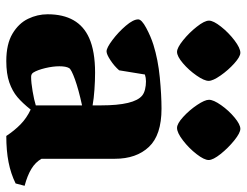

<svg xmlns="http://www.w3.org/2000/svg" viewBox="-106 -658 776 604"><g transform="rotate(90 282.0 -356.0)"><path d="M99.6 -248.5Q141.1 -267.1 208.5 -267.1Q233.9 -267.1 262 -265.1Q290 -263.2 311.5 -259.3V-285.6Q311.5 -390.6 280.3 -415.5Q272.9 -421.4 261 -424.3Q249 -427.2 235.8 -427.2Q224.6 -427.2 214.4 -423.8L201.2 -342.8Q188 -327.6 169.4 -315.4Q150.9 -303.2 141.6 -303.2Q130.4 -303.2 105.7 -321.8Q81.1 -340.3 61 -363.8Q41 -387.2 41 -402.8Q41 -413.6 67.9 -428Q94.7 -442.4 121.1 -450.7Q168 -465.3 223.6 -470.7Q279.3 -476.1 321.8 -476.1Q404.8 -476.1 442.1 -436.5Q479.5 -397 479.5 -329.1V-98.6Q490.2 -79.6 511 -66.9Q531.7 -54.2 564.5 -45.4L557.1 -17.1Q526.4 -2 490.2 5.1Q454.1 12.2 407.7 12.2Q390.6 -13.7 371.1 -32.7Q351.6 -51.8 324.7 -64.5Q304.2 -38.6 285.4 -22.7Q266.6 -6.8 239.3 2.7Q211.9 12.2 171.9 12.2Q118.7 12.2 85.9 -7.3Q53.2 -26.9 39.1 -56.4Q24.9 -85.9 24.9 -117.7Q24.9 -215.3 99.6 -248.5ZM221.7 -65.9Q239.7 -65.9 267.1 -70.6Q294.4 -75.2 311.5 -80.6V-226.1Q261.7 -215.3 230 -203.9Q198.2 -192.4 194.3 -185.5Q188.5 -175.8 188.5 -154.8Q188.5 -134.3 194.3 -110.1Q200.2 -85.9 208 -73.2Q212.4 -65.9 221.7 -65.9ZM146 -724.1Q158.2 -724.1 179.4 -705.1Q200.7 -686 217.5 -661.9Q234.4 -637.7 234.4 -624.5Q234.4 -610.4 217.5 -586.2Q200.7 -562 179 -543.5Q157.2 -524.9 143.1 -524.9Q130.4 -524.9 106.7 -543.9Q83 -563 64 -587.2Q44.9 -611.3 44.9 -625.5Q44.9 -639.2 63.7 -663.1Q82.5 -687 106.9 -705.6Q131.3 -724.1 146 -724.1ZM385.3 -724.1Q397.9 -724.1 421.6 -705.1Q445.3 -686 464.4 -662.1Q483.4 -638.2 483.4 -624.5Q483.4 -610.4 464.8 -586.4Q446.3 -562.5 421.9 -543.7Q397.5 -524.9 382.3 -524.9Q369.1 -524.9 347.9 -544.2Q326.7 -563.5 310.3 -587.9Q293.9 -612.3 293.9 -625.5Q293.9 -639.6 310.8 -663.6Q327.6 -687.5 349.6 -705.8Q371.6 -724.1 385.3 -724.1Z"/></g></svg>

Font: Vesper Libre Heavy
Style: Regular
Weight: 900
Designer: Robert Keller & Kimya Gandhi
Foundry: Mota Italic
Version: Version 1.058